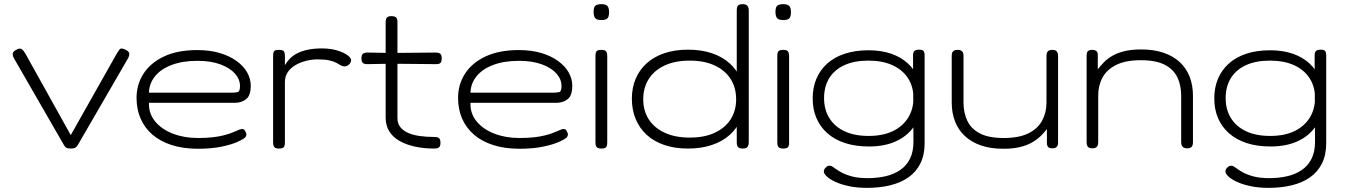

<svg xmlns="http://www.w3.org/2000/svg" viewBox="-20 -707 6500 928"><path d="M322 11Q309 11 301.5 7.5Q294 4 289 -6L47 -426Q40 -440 42 -449.5Q44 -459 60 -467Q76 -476 85 -469.5Q94 -463 102 -449L322 -54L541 -442Q549 -456 557 -467Q565 -478 586 -467Q606 -458 605 -445.5Q604 -433 597 -422L356 -6Q351 3 343.5 7Q336 11 322 11Z M937 12Q865 12 809.5 -6Q754 -24 716.5 -56.5Q679 -89 659.5 -134Q640 -179 640 -234Q640 -299 674 -351.5Q708 -404 773.5 -434.5Q839 -465 933 -465Q994 -465 1041.5 -451Q1089 -437 1123 -412.5Q1157 -388 1174.5 -357Q1192 -326 1192 -293Q1192 -245 1169.5 -227.5Q1147 -210 1115 -210H700Q698 -159 729.5 -120.5Q761 -82 815.5 -61Q870 -40 936 -40Q977 -40 1007.5 -43.5Q1038 -47 1059.5 -52.5Q1081 -58 1096 -63.5Q1111 -69 1121.5 -74Q1132 -79 1141 -82Q1147 -84 1154 -83Q1161 -82 1164 -75Q1171 -64 1171 -58Q1171 -52 1167 -45Q1160 -36 1129.5 -22Q1099 -8 1050 2Q1001 12 937 12ZM700 -259H1098Q1118 -259 1129 -262Q1140 -265 1140 -291Q1140 -324 1115.5 -351.5Q1091 -379 1045 -396Q999 -413 934 -413Q862 -413 809.5 -393Q757 -373 729 -338Q701 -303 700 -259Z M1327 11Q1317 11 1311 8Q1305 5 1302.5 -2Q1300 -9 1300 -20V-437Q1300 -449 1302.5 -455.5Q1305 -462 1311 -464Q1317 -466 1328 -466Q1338 -466 1344.5 -464Q1351 -462 1354 -455.5Q1357 -449 1357 -437V-392Q1367 -409 1381 -423.5Q1395 -438 1416 -449Q1437 -460 1467 -466.5Q1497 -473 1537 -473Q1563 -473 1585 -469Q1607 -465 1624 -458.5Q1641 -452 1653 -444.5Q1665 -437 1671 -430Q1677 -423 1677 -417Q1677 -404 1666.5 -395Q1656 -386 1647 -386Q1636 -386 1627.5 -391Q1619 -396 1606.5 -403Q1594 -410 1572.5 -415Q1551 -420 1513 -420Q1489 -420 1462 -413.5Q1435 -407 1411 -394Q1387 -381 1372 -360Q1357 -339 1357 -310V-18Q1357 -7 1354.5 -0.5Q1352 6 1345.5 8.5Q1339 11 1327 11Z M2079 11Q2028 11 1985 1.5Q1942 -8 1910 -26.5Q1878 -45 1861 -73Q1844 -101 1844 -138V-598Q1844 -610 1846.5 -616.5Q1849 -623 1855 -626Q1861 -629 1871 -629Q1882 -629 1888.5 -626.5Q1895 -624 1898 -618Q1901 -612 1901 -601V-136Q1901 -110 1915 -92.5Q1929 -75 1953 -64.5Q1977 -54 2009.5 -49.5Q2042 -45 2078 -45Q2090 -45 2096.5 -42.5Q2103 -40 2106 -34Q2109 -28 2109 -17Q2109 -6 2106 0Q2103 6 2096.5 8.5Q2090 11 2079 11ZM1757 -453 1871 -451 2085 -453Q2096 -453 2102.5 -450.5Q2109 -448 2112 -442Q2115 -436 2115 -426Q2115 -415 2112.5 -408.5Q2110 -402 2104 -399.5Q2098 -397 2087 -397L1871 -399L1755 -397Q1739 -397 1733 -403.5Q1727 -410 1727 -426Q1727 -441 1734 -447Q1741 -453 1757 -453Z M2491 12Q2419 12 2363.5 -6Q2308 -24 2270.5 -56.5Q2233 -89 2213.5 -134Q2194 -179 2194 -234Q2194 -299 2228 -351.5Q2262 -404 2327.5 -434.5Q2393 -465 2487 -465Q2548 -465 2595.5 -451Q2643 -437 2677 -412.5Q2711 -388 2728.5 -357Q2746 -326 2746 -293Q2746 -245 2723.5 -227.5Q2701 -210 2669 -210H2254Q2252 -159 2283.5 -120.5Q2315 -82 2369.5 -61Q2424 -40 2490 -40Q2531 -40 2561.5 -43.5Q2592 -47 2613.5 -52.5Q2635 -58 2650 -63.5Q2665 -69 2675.5 -74Q2686 -79 2695 -82Q2701 -84 2708 -83Q2715 -82 2718 -75Q2725 -64 2725 -58Q2725 -52 2721 -45Q2714 -36 2683.5 -22Q2653 -8 2604 2Q2555 12 2491 12ZM2254 -259H2652Q2672 -259 2683 -262Q2694 -265 2694 -291Q2694 -324 2669.5 -351.5Q2645 -379 2599 -396Q2553 -413 2488 -413Q2416 -413 2363.5 -393Q2311 -373 2283 -338Q2255 -303 2254 -259Z M2886 11Q2876 11 2869.5 8Q2863 5 2860.5 -1.5Q2858 -8 2858 -19V-437Q2858 -448 2860.5 -454.5Q2863 -461 2869.5 -463.5Q2876 -466 2887 -466Q2898 -466 2904 -463Q2910 -460 2912.5 -453.5Q2915 -447 2915 -435V-18Q2915 -7 2912.5 -0.5Q2910 6 2903.5 8.5Q2897 11 2886 11ZM2886 -610Q2872 -610 2864 -614Q2856 -618 2852.5 -627Q2849 -636 2849 -650Q2849 -664 2852.5 -672Q2856 -680 2864.5 -683.5Q2873 -687 2887 -687Q2901 -687 2909 -683Q2917 -679 2920.5 -670.5Q2924 -662 2924 -647Q2924 -634 2920.5 -625.5Q2917 -617 2909 -613.5Q2901 -610 2886 -610Z M3305 11Q3242 11 3191.5 -6Q3141 -23 3106 -55Q3071 -87 3052.5 -131.5Q3034 -176 3034 -230Q3034 -283 3052.5 -326.5Q3071 -370 3106 -401.5Q3141 -433 3191.5 -450Q3242 -467 3305 -467Q3369 -467 3420 -450Q3471 -433 3506.5 -401Q3542 -369 3560.5 -325Q3579 -281 3579 -227Q3579 -173 3560.5 -129.5Q3542 -86 3506.5 -54.5Q3471 -23 3420 -6Q3369 11 3305 11ZM3314 -42Q3385 -42 3435 -65.5Q3485 -89 3511.5 -130.5Q3538 -172 3538 -227Q3538 -283 3511.5 -325Q3485 -367 3434.5 -390.5Q3384 -414 3314 -414Q3243 -414 3192.5 -390.5Q3142 -367 3115.5 -325Q3089 -283 3089 -227Q3089 -172 3115.5 -130.5Q3142 -89 3192.5 -65.5Q3243 -42 3314 -42ZM3570 11Q3554 11 3547.5 4Q3541 -3 3541 -19V-656Q3541 -668 3543.5 -674.5Q3546 -681 3552.5 -684Q3559 -687 3569 -687Q3580 -687 3586 -684Q3592 -681 3595.5 -674.5Q3599 -668 3599 -657V-20Q3599 -9 3596 -2Q3593 5 3587 8Q3581 11 3570 11Z M3765 11Q3755 11 3748.5 8Q3742 5 3739.5 -1.5Q3737 -8 3737 -19V-437Q3737 -448 3739.5 -454.5Q3742 -461 3748.5 -463.5Q3755 -466 3766 -466Q3777 -466 3783 -463Q3789 -460 3791.5 -453.5Q3794 -447 3794 -435V-18Q3794 -7 3791.5 -0.5Q3789 6 3782.5 8.5Q3776 11 3765 11ZM3765 -610Q3751 -610 3743 -614Q3735 -618 3731.5 -627Q3728 -636 3728 -650Q3728 -664 3731.5 -672Q3735 -680 3743.5 -683.5Q3752 -687 3766 -687Q3780 -687 3788 -683Q3796 -679 3799.5 -670.5Q3803 -662 3803 -647Q3803 -634 3799.5 -625.5Q3796 -617 3788 -613.5Q3780 -610 3765 -610Z M4171 201Q4121 201 4082 192.5Q4043 184 4016.5 171.5Q3990 159 3976 145.5Q3962 132 3962 123Q3962 116 3963.5 113Q3965 110 3968 106Q3976 98 3979.5 96Q3983 94 3991 94Q3999 94 4010.5 103Q4022 112 4042.5 124Q4063 136 4095 145Q4127 154 4174 154Q4221 154 4261.5 144.5Q4302 135 4332 114Q4362 93 4378.5 59.5Q4395 26 4395 -22L4393 -439Q4393 -455 4400 -461Q4407 -467 4423 -467Q4433 -467 4438.5 -464.5Q4444 -462 4446.5 -456Q4449 -450 4449 -439V-15Q4449 42 4428.5 83Q4408 124 4371 150Q4334 176 4283 188.5Q4232 201 4171 201ZM4180 1Q4115 1 4064.5 -15.5Q4014 -32 3979 -63Q3944 -94 3926 -136.5Q3908 -179 3908 -231Q3908 -284 3926 -326.5Q3944 -369 3978.5 -400Q4013 -431 4063.5 -447.5Q4114 -464 4178 -464Q4239 -464 4287 -447.5Q4335 -431 4368.5 -400Q4402 -369 4419.5 -326.5Q4437 -284 4437 -232Q4437 -162 4406.5 -109.5Q4376 -57 4318.5 -28Q4261 1 4180 1ZM4178 -50Q4247 -50 4295 -73Q4343 -96 4369 -137.5Q4395 -179 4395 -234Q4395 -288 4369 -328.5Q4343 -369 4294.5 -391.5Q4246 -414 4177 -414Q4108 -414 4060 -391.5Q4012 -369 3987.5 -328.5Q3963 -288 3963 -233Q3963 -178 3988 -137Q4013 -96 4061 -73Q4109 -50 4178 -50Z M4829 12Q4768 12 4721.5 -4Q4675 -20 4643.5 -49.5Q4612 -79 4596 -120Q4580 -161 4580 -212V-437Q4580 -448 4583 -454Q4586 -460 4592 -463Q4598 -466 4608 -466Q4618 -466 4624.5 -463Q4631 -460 4634 -453.5Q4637 -447 4637 -436V-211Q4637 -163 4655 -124Q4673 -85 4715.5 -62.5Q4758 -40 4831 -40Q4905 -40 4950.5 -62.5Q4996 -85 5017 -124Q5038 -163 5038 -211V-437Q5038 -448 5041 -454Q5044 -460 5050.5 -463Q5057 -466 5067 -466Q5076 -466 5082 -463Q5088 -460 5091 -453.5Q5094 -447 5094 -436V-16Q5094 -8 5091 -2Q5088 4 5082 7Q5076 10 5066 10Q5059 10 5054 8.5Q5049 7 5046 3.5Q5043 0 5041.5 -5Q5040 -10 5040 -16V-83Q5027 -66 5010 -49.5Q4993 -33 4969 -19Q4945 -5 4911 3.5Q4877 12 4829 12Z M5259 10Q5249 10 5243 6.5Q5237 3 5234.5 -3.5Q5232 -10 5232 -20V-440Q5232 -450 5235 -455.5Q5238 -461 5244 -463.5Q5250 -466 5260 -466Q5266 -466 5271 -464.5Q5276 -463 5279.5 -460Q5283 -457 5284.5 -452Q5286 -447 5286 -440V-372Q5299 -389 5315.5 -406Q5332 -423 5356 -437Q5380 -451 5414 -459.5Q5448 -468 5496 -468Q5557 -468 5604 -452Q5651 -436 5682.5 -406.5Q5714 -377 5730 -336Q5746 -295 5746 -244V-19Q5746 -9 5743 -2.5Q5740 4 5734 7Q5728 10 5718 10Q5708 10 5701.5 6.5Q5695 3 5692 -3.5Q5689 -10 5689 -20V-245Q5689 -294 5671 -332.5Q5653 -371 5610.5 -393.5Q5568 -416 5494 -416Q5421 -416 5375.5 -393.5Q5330 -371 5309 -332.5Q5288 -294 5288 -245V-19Q5288 -9 5285 -2.5Q5282 4 5275.5 7Q5269 10 5259 10Z M6112 201Q6062 201 6023 192.5Q5984 184 5957.5 171.5Q5931 159 5917 145.5Q5903 132 5903 123Q5903 116 5904.5 113Q5906 110 5909 106Q5917 98 5920.5 96Q5924 94 5932 94Q5940 94 5951.5 103Q5963 112 5983.5 124Q6004 136 6036 145Q6068 154 6115 154Q6162 154 6202.5 144.5Q6243 135 6273 114Q6303 93 6319.5 59.5Q6336 26 6336 -22L6334 -439Q6334 -455 6341 -461Q6348 -467 6364 -467Q6374 -467 6379.5 -464.5Q6385 -462 6387.5 -456Q6390 -450 6390 -439V-15Q6390 42 6369.5 83Q6349 124 6312 150Q6275 176 6224 188.5Q6173 201 6112 201ZM6121 1Q6056 1 6005.5 -15.5Q5955 -32 5920 -63Q5885 -94 5867 -136.5Q5849 -179 5849 -231Q5849 -284 5867 -326.5Q5885 -369 5919.5 -400Q5954 -431 6004.5 -447.5Q6055 -464 6119 -464Q6180 -464 6228 -447.5Q6276 -431 6309.5 -400Q6343 -369 6360.5 -326.5Q6378 -284 6378 -232Q6378 -162 6347.5 -109.5Q6317 -57 6259.5 -28Q6202 1 6121 1ZM6119 -50Q6188 -50 6236 -73Q6284 -96 6310 -137.5Q6336 -179 6336 -234Q6336 -288 6310 -328.5Q6284 -369 6235.5 -391.5Q6187 -414 6118 -414Q6049 -414 6001 -391.5Q5953 -369 5928.5 -328.5Q5904 -288 5904 -233Q5904 -178 5929 -137Q5954 -96 6002 -73Q6050 -50 6119 -50Z"/></svg>

Font: Fredoka SemiExpanded Light
Style: Regular
Weight: 300
Width: 6
Designer: Ben Nathan
Foundry: Milena B. Brandão, Ben Nathan
Version: Version 2.001